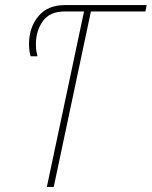

<svg xmlns="http://www.w3.org/2000/svg" viewBox="-20 -734 596 754"><path d="M164 0 310 -689H234Q175 -689 148 -650.5Q121 -612 121 -561Q121 -544 123 -532Q125 -520 127 -513H100Q98 -520 96 -532Q94 -544 94 -561Q94 -626 130.5 -670Q167 -714 235 -714H556L551 -689H337L191 0Z"/></svg>

Font: Noto Sans Disp Thin
Style: Italic
Weight: 100
Italic angle: -12°
Designer: Monotype Design Team
Foundry: Monotype Imaging Inc.
Version: Version 2.000;GOOG;noto-source:20170915:90ef993387c0